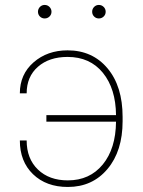

<svg xmlns="http://www.w3.org/2000/svg" viewBox="-20 -740 572 770"><path d="M251 -511.7Q177.2 -511.7 132.1 -472.2Q86.9 -432.6 86.9 -365.7H59.6Q59.6 -441.9 114.7 -490Q169.9 -538.1 251 -538.1Q350.6 -538.1 411.1 -466.1Q471.7 -394 471.7 -271V-253.9Q471.7 -134.3 411.1 -62.3Q350.6 9.8 252 9.8Q165.5 9.8 112.5 -41.3Q59.6 -92.3 59.6 -176.8H86.9Q86.9 -103.5 132.1 -60.1Q177.2 -16.6 252 -16.6Q339.8 -16.6 392.1 -80.3Q444.3 -144 445.3 -252H166V-278.3H445.3Q444.3 -384.3 392.6 -448Q340.8 -511.7 251 -511.7ZM132.3 -692.9Q132.3 -704.1 140.1 -712.2Q147.9 -720.2 159.2 -720.2Q170.4 -720.2 178.5 -712.2Q186.5 -704.1 186.5 -692.9Q186.5 -681.6 178.5 -673.8Q170.4 -666 159.2 -666Q147.9 -666 140.1 -673.8Q132.3 -681.6 132.3 -692.9ZM349.6 -692.9Q349.6 -704.1 357.4 -712.2Q365.2 -720.2 376.5 -720.2Q387.7 -720.2 395.8 -712.2Q403.8 -704.1 403.8 -692.9Q403.8 -681.6 395.8 -673.8Q387.7 -666 376.5 -666Q365.2 -666 357.4 -673.8Q349.6 -681.6 349.6 -692.9Z"/></svg>

Font: Roboto Thin
Style: Regular
Weight: 250
Designer: Google
Version: Version 2.134; 2016